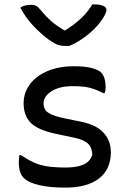

<svg xmlns="http://www.w3.org/2000/svg" viewBox="-20 -847 590 878"><path d="M297 -637H276Q260 -637 246 -641.5Q232 -646 204 -665Q172 -688 135.5 -725.5Q99 -763 73 -812Q91 -825 124 -825Q138 -825 147.5 -819Q157 -813 171 -795Q190 -772 213.5 -751Q237 -730 275 -708H278Q324 -737 354.5 -767Q385 -797 402 -827H408Q438 -827 452.5 -820Q467 -813 467 -802Q467 -795 461 -781.5Q455 -768 440 -748Q415 -714 375.5 -683.5Q336 -653 297 -637ZM282 -81Q331 -81 361 -94Q391 -107 402 -138Q402 -170 383.5 -189Q365 -208 321 -217L236 -235Q154 -252 121 -285Q88 -318 88 -375Q88 -422 116 -460.5Q144 -499 196 -521.5Q248 -544 320 -544Q371 -544 401 -535.5Q431 -527 442 -516Q463 -495 463 -447Q463 -440 462 -433.5Q461 -427 459 -421H453Q422 -437 392.5 -445Q363 -453 314 -453Q250 -453 214.5 -429Q179 -405 179 -375Q179 -359 186 -346.5Q193 -334 214.5 -324Q236 -314 279 -305L353 -290Q423 -275 455 -238.5Q487 -202 487 -151Q487 -73 433 -31Q379 11 278 11Q208 11 158.5 -0.5Q109 -12 88 -34Q66 -56 66 -106Q66 -126 69 -138H75Q108 -116 136 -103.5Q164 -91 198 -86Q232 -81 282 -81Z"/></svg>

Font: Recursive Sn Csl St
Style: Regular
Weight: 400
Version: Version 1.079;hotconv 1.0.112;makeotfexe 2.5.65598; ttfautoh